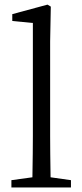

<svg xmlns="http://www.w3.org/2000/svg" viewBox="-20 -827 363 847"><path d="M203.1 -44.9 293 -32.2V0H30.3V-32.2L123 -44.9Q125 -162.1 125 -227.5V-725.6L34.2 -734.4V-764.6L189.5 -806.6L204.1 -797.9L201.2 -643.6V-227.5Q201.2 -162.1 203.1 -44.9Z"/></svg>

Font: Bpmf Zihi Serif Regular
Style: Regular
Weight: 400
Foundry: But Ko
Version: Version 1.320